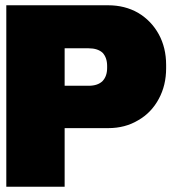

<svg xmlns="http://www.w3.org/2000/svg" viewBox="-20 -708 654 728"><path d="M390.1 -688Q453.6 -688 503.9 -659.2Q553.7 -629.4 582 -578.1Q609.9 -526.9 609.9 -461.9V-449.2Q609.9 -384.3 582 -333Q553.7 -280.3 503.9 -252Q454.6 -222.2 390.1 -222.2H225.1V0H3.9V-688ZM225.1 -524.9V-382.8H315.9Q351.1 -382.8 369.1 -400.9Q386.2 -419.4 386.2 -450.2V-458Q386.2 -489.3 369.1 -507.8Q350.6 -524.9 315.9 -524.9Z"/></svg>

Font: Archivo-RBTV
Style: Regular
Weight: 500
Designer: Hector Gatti
Foundry: Hector Gatti
Version: ""